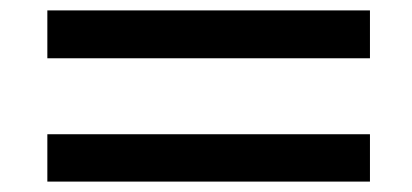

<svg xmlns="http://www.w3.org/2000/svg" viewBox="-20 -442 792 369"><path d="M691 -330V-422H71V-330ZM691 -93V-184H71V-93Z"/></svg>

Font: STIX Two Text
Style: Bold Italic
Weight: 700
Italic angle: -12°
Designer: Ross Mills, John Hudson & Paul Hanslow, Tiro Typeworks Ltd; with prior portions MicroPress Inc. and Coen Hoffman, Elsevi
Foundry: Tiro Typeworks Ltd
Version: Version 2.13 b171